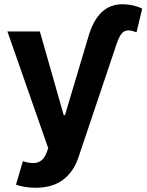

<svg xmlns="http://www.w3.org/2000/svg" viewBox="-20 -677 684 896"><path d="M54.7 184.6 86.9 75.2Q113.3 84 134.8 84Q155.8 84 171.1 73.2Q186.5 62.5 196.3 38.1L205.1 14.6L14.6 -530.3H166L277.3 -139.6H283.2L391.6 -502.9Q435.1 -657.2 550.8 -657.2Q576.2 -657.2 600.1 -651.9Q624 -646.5 643.6 -636.7L617.2 -526.4Q592.8 -535.2 580.1 -535.2Q559.6 -535.2 547.4 -520Q535.2 -504.9 523.4 -469.7L345.7 58.6Q322.8 126 273.4 162.6Q224.1 199.2 145.5 199.2Q119.1 199.2 95.2 195.1Q71.3 190.9 54.7 184.6Z"/></svg>

Font: Pretendard JP
Style: Bold
Weight: 700
Designer: Base glyphs from Inter by Rasmus Andersson; Hangeul glyphs from Noto Sans CJK(Source Han Sans) by Jang Soo-young and Kan
Foundry: Kil Hyung-jin
Version: Version 1.309